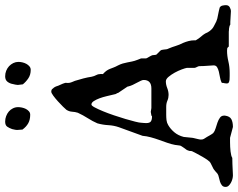

<svg xmlns="http://www.w3.org/2000/svg" viewBox="-125 -812 932 752"><g transform="rotate(-90 341.0 -436.0)"><path d="M-15.1 -18.6Q-15.1 -27.8 -9 -32.7Q-2.9 -37.6 5.4 -40.3Q13.7 -43 22.2 -44.7Q30.8 -46.4 36.1 -49.8Q37.6 -50.8 40 -53Q42.5 -55.2 45.4 -57.9Q48.3 -60.5 51.3 -62.7Q54.2 -64.9 55.7 -65.9L79.1 -77.6Q83.5 -79.6 90.1 -88.9Q96.7 -98.1 103.3 -109.6Q109.9 -121.1 115.7 -132.1Q121.6 -143.1 124 -148.4Q125 -149.4 125.5 -153.8Q126 -158.2 126 -160.6Q126.5 -162.6 127.9 -165.8Q129.4 -168.9 129.4 -169.9Q130.4 -170.9 132.8 -174.6Q135.3 -178.2 138.2 -182.1Q141.1 -186 143.3 -189.7Q145.5 -193.4 146 -194.3Q146.5 -194.8 147 -198Q147.5 -201.2 147.9 -204.8Q148.4 -208.5 148.9 -211.9Q149.4 -215.3 149.4 -216.3Q152.3 -231.9 158 -247.8Q163.6 -263.7 169.2 -279.3Q174.8 -294.9 179.2 -311Q183.6 -327.1 185.1 -343.8L218.8 -436.5Q225.6 -456.1 226.8 -477.8Q228 -499.5 233.9 -520.5Q242.2 -539.6 253.9 -557.9Q265.6 -576.2 275.4 -597.2Q278.8 -607.9 279.5 -619.9Q280.3 -631.8 287.1 -642.1Q289.6 -645.5 299.3 -655.3Q309.1 -665 320.3 -675.3Q331.5 -685.5 342.3 -693.4Q353 -701.2 357.9 -701.2Q367.2 -701.2 370.6 -694.3Q373 -692.4 375.7 -688Q378.4 -683.6 378.4 -682.6Q380.9 -673.8 385.3 -665Q389.6 -656.2 392.6 -646L392.1 -635.3Q392.1 -628.4 395.3 -620.8Q398.4 -613.3 400.4 -608.4Q405.8 -591.3 409.9 -575.2Q414.1 -559.1 416.5 -543Q418.5 -533.2 422.9 -525.1Q427.2 -517.1 427.2 -506.8L426.8 -499Q435.5 -491.2 439.9 -484.9Q444.3 -478.5 447 -471.9Q449.7 -465.3 452.4 -457.8Q455.1 -450.2 460.9 -439.5Q465.8 -429.7 468.3 -421.1Q470.7 -412.6 472.4 -403.8Q474.1 -395 476.1 -385.3Q478 -375.5 482.4 -364.3Q482.9 -361.8 485.6 -356Q488.3 -350.1 488.3 -348.1V-329.6Q488.3 -328.6 490.2 -325.2Q492.2 -321.8 494.6 -317.6Q497.1 -313.5 499 -309.6Q501 -305.7 501 -304.2Q501 -303.7 501.2 -301.5Q501.5 -299.3 501.7 -296.6Q502 -293.9 502.4 -291.5Q502.9 -289.1 503.4 -289.1L517.1 -275.4Q520.5 -272.5 521.5 -268.6Q522.5 -264.6 522.9 -260Q523.4 -255.4 523.9 -250.7Q524.4 -246.1 526.9 -241.7Q532.7 -228 537.1 -213.6Q541.5 -199.2 548.8 -185.1Q553.2 -174.8 556.2 -163.3Q559.1 -151.9 559.1 -141.1V-135.3Q565.4 -124 573.2 -115.2Q581.1 -106.4 585.9 -98.1Q590.3 -87.4 595.2 -81.1Q600.1 -74.7 604.7 -70.8Q609.4 -66.9 613.8 -64.7Q618.2 -62.5 622.6 -60.1Q633.3 -53.7 644.8 -50.8Q656.2 -47.9 673.8 -44.9L687.5 -41.5Q693.8 -37.6 695.3 -30Q696.8 -22.5 696.8 -17.1Q696.8 -6.8 688.7 -2.2Q680.7 2.4 672.4 2.4L630.9 0H620.6Q618.2 -2 614 -3.2Q609.9 -4.4 605.5 -4.9Q601.1 -5.4 597.4 -5.4Q593.8 -5.4 592.8 -5.9H534.7Q530.8 -11.2 527.6 -12Q524.4 -12.7 518.6 -12.7Q498.5 -12.7 476.8 -7.6Q455.1 -2.4 430.7 -2.4H419.9Q412.1 -2.4 405 -2.9Q397.9 -3.4 392.6 -6.8Q390.1 -8.3 390.1 -15.1L391.1 -22.9Q392.1 -25.4 392.1 -27.3Q392.1 -29.3 392.1 -30.3Q392.1 -33.7 395 -34.7Q403.8 -38.6 415 -40.5Q426.3 -42.5 436.5 -44.9Q446.8 -47.4 453.9 -51.8Q460.9 -56.2 460.9 -64.9V-65.9Q460.4 -77.1 459.2 -91.6Q458 -106 458 -120.1Q458 -125 454.8 -130.4Q451.7 -135.7 451.2 -140.1V-169.9Q450.2 -176.3 445.1 -190.2Q439.9 -204.1 432.4 -217.8Q424.8 -231.4 416 -241.9Q407.2 -252.4 398.4 -252.4Q385.7 -252.4 372.3 -247.1Q358.9 -241.7 345.2 -241.7Q333.5 -241.7 323 -246.3Q312.5 -251 298.3 -251H267.1Q256.8 -251 246.3 -249.8Q235.8 -248.5 227.1 -243.2Q211.9 -234.4 199.2 -219.5Q186.5 -204.6 180.7 -182.6L177.2 -148.4Q177.2 -147.5 176.3 -143.6Q175.3 -139.6 174.3 -135.3Q173.3 -130.9 172.4 -127.2Q171.4 -123.5 171.4 -122.6Q171.4 -121.6 170.9 -119.6Q170.4 -117.7 170.4 -115.7Q170.4 -106.9 173.3 -103Q176.3 -99.1 180.7 -91.3Q183.1 -86.9 187.3 -79.6Q191.4 -72.3 195.8 -66.9Q202.6 -61 214.1 -57.6Q225.6 -54.2 236.8 -50.3Q248 -46.4 256.1 -40.5Q264.2 -34.7 264.2 -24.4V-21Q261.7 -2 250 4.2Q238.3 10.3 219.7 10.3L177.2 -1H159.7Q150.9 -1 141.6 -0.5Q132.3 0 123.8 1Q115.2 2 108.6 3.7Q102.1 5.4 98.6 7.8Q86.4 7.8 74.5 8.3Q62.5 8.8 53 9.3Q43.5 9.8 37.4 10Q31.2 10.3 30.3 10.3Q23.9 10.3 16.1 8.3Q8.3 6.3 1.2 2.4Q-5.9 -1.5 -10.5 -6.6Q-15.1 -11.7 -15.1 -18.6ZM236.3 -349.6Q235.8 -344.2 235.4 -339.1Q234.9 -334 234.9 -329.6Q234.9 -315.9 241.2 -311.3Q247.6 -306.6 260.7 -306.6Q262.2 -306.6 263.2 -307.6Q263.7 -308.1 264.2 -309.1Q265.1 -309.1 270.8 -310.1Q276.4 -311 278.8 -311.5Q283.2 -311 287.4 -310.1Q291.5 -309.1 293.9 -309.1H370.6Q403.8 -309.1 403.8 -339.4Q403.8 -343.8 400.6 -350.6Q397.5 -357.4 393.1 -365.5Q388.7 -373.5 384.5 -382.3Q380.4 -391.1 378.4 -399.4Q378.4 -402.8 376 -405.3L353 -439.5Q353 -441.9 351.3 -444.3Q349.6 -446.8 348.6 -449.2L346.2 -459.5Q343.8 -469.7 340.3 -484.4Q336.9 -499 332 -512.2Q327.1 -525.4 321 -534.7Q314.9 -543.9 307.6 -543.9Q303.2 -543.9 296.4 -531.2Q289.6 -518.6 281.5 -499Q273.4 -479.5 265.4 -455.8Q257.3 -432.1 251 -410.6Q244.6 -389.2 240.5 -372.3Q236.3 -355.5 236.3 -349.6ZM208 -834.5Q208 -839.8 209.2 -844.5Q210.4 -849.1 211.4 -854.5Q215.3 -865.7 220.9 -873.8Q226.6 -881.8 240.7 -881.8Q252 -881.8 262.2 -877.9Q272.5 -874 280.3 -867.4Q288.1 -860.8 292.7 -851.3Q297.4 -841.8 297.4 -831.1Q297.4 -824.2 295.7 -815.9Q293.9 -807.6 290.3 -800.5Q286.6 -793.5 281 -788.6Q275.4 -783.7 267.6 -783.7Q248 -783.7 234.4 -791.3Q220.7 -798.8 209.5 -814ZM384.3 -832Q384.3 -836.4 385.5 -841.6Q386.7 -846.7 387.7 -851.1Q389.6 -863.3 396.7 -872.6Q403.8 -881.8 418 -881.8Q429.7 -881.8 439.9 -877.7Q450.2 -873.5 457.8 -866.5Q465.3 -859.4 470 -849.9Q474.6 -840.3 474.6 -830.1Q474.6 -822.8 472.7 -814.2Q470.7 -805.7 466.8 -798.6Q462.9 -791.5 457 -786.6Q451.2 -781.7 443.4 -781.7Q424.3 -781.7 410.6 -790.8Q397 -799.8 386.7 -812.5Z"/></g></svg>

Font: IM FELL English
Style: Regular
Weight: 400
Designer: Igino Marini
Foundry: Igino Marini
Version: 3.00